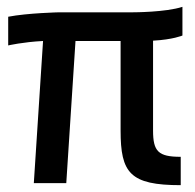

<svg xmlns="http://www.w3.org/2000/svg" viewBox="-20 -536 570 562"><path d="M333 -154C333 -30 360 6 509 6V-77C443 -77 428 -93 428 -154V-417C486 -420 514 -432 514 -432V-516C465 -500 370 -500 370 -500H154C154 -500 61 -498 4 -487V-403C4 -403 47 -413 106 -416L79 0H174L201 -416H333Z"/></svg>

Font: TitilliumText22L
Style: 600 wt
Weight: 600
Designer: Campivisivi
Foundry: Campivisivi
Version: 1.000